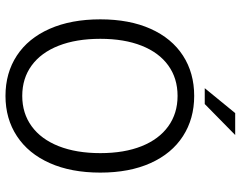

<svg xmlns="http://www.w3.org/2000/svg" viewBox="-108 -749 869 693"><g transform="rotate(90 326.5 -402.5)"><path d="M326.2 -668.9Q408.7 -668.9 471.4 -628.4Q534.2 -587.9 568.6 -511.5Q603 -435.1 603 -330.1Q603 -224.6 568.6 -147.5Q534.2 -70.3 471.4 -29.1Q408.7 12.2 326.2 12.2Q243.2 12.2 180.7 -28.8Q118.2 -69.8 84 -147.2Q49.8 -224.6 49.8 -330.1Q49.8 -435.1 84 -511.5Q118.2 -587.9 180.7 -628.4Q243.2 -668.9 326.2 -668.9ZM326.2 -608.9Q262.7 -608.9 216.3 -575.4Q169.9 -542 145 -479.2Q120.1 -416.5 120.1 -330.1Q120.1 -243.2 145 -179.7Q169.9 -116.2 216.3 -82.3Q262.7 -48.3 326.2 -48.3Q389.2 -48.3 435.8 -82.3Q482.4 -116.2 507.6 -179.9Q532.7 -243.7 532.7 -330.1Q532.7 -416.5 507.6 -479.2Q482.4 -542 435.8 -575.4Q389.2 -608.9 326.2 -608.9ZM298.3 -707 388.2 -816.9H467.3L355.5 -707Z"/></g></svg>

Font: Varta
Style: Light
Weight: 300
Designer: Joana Correia, Viktoriya Grabowska, Eben Sorkin
Foundry: Sorkin Type
Version: Version 1.002; ttfautohint (v1.3) -l 8 -r 24 -G 200 -x 12 -H